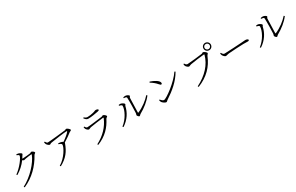

<svg xmlns="http://www.w3.org/2000/svg" viewBox="286 -2764 7324 4750"><g transform="rotate(-30 3947.5 -389.0)"><path d="M161 19 177 43C449 -75 651 -282 786 -529C800 -554 831 -560 831 -577C831 -601 777 -639 754 -639C738 -639 734 -623 705 -618C678 -614 554 -600 502 -600L479 -602L512 -655C527 -680 541 -691 541 -707C541 -724 494 -751 461 -761C440 -766 420 -767 403 -767L397 -747C432 -733 460 -719 460 -702C460 -645 308 -440 154 -333L170 -311C284 -377 380 -465 457 -570C473 -557 489 -547 500 -547C513 -547 534 -555 555 -560C593 -567 702 -583 724 -583C733 -583 736 -580 732 -568C655 -373 419 -113 161 19Z M1432 -463C1476 -449 1514 -434 1514 -404C1514 -336 1392 -102 1193 16L1211 38C1415 -71 1513 -204 1587 -408L1590 -421C1682 -476 1776 -544 1817 -578C1839 -595 1876 -599 1876 -620C1876 -645 1810 -699 1786 -699C1771 -699 1763 -686 1745 -683C1691 -675 1288 -632 1230 -632C1202 -632 1189 -659 1170 -689L1147 -682C1151 -661 1153 -642 1162 -625C1176 -597 1220 -559 1242 -559C1266 -559 1263 -575 1302 -583C1417 -603 1709 -642 1758 -642C1779 -642 1783 -638 1770 -619C1739 -579 1652 -507 1570 -452C1554 -464 1529 -474 1500 -480C1483 -484 1467 -485 1437 -486Z M2181 -515C2184 -495 2189 -476 2196 -461C2207 -438 2249 -402 2269 -402C2290 -402 2304 -419 2335 -426C2404 -439 2626 -470 2713 -479C2727 -481 2730 -475 2725 -463C2642 -260 2479 -91 2263 19L2278 43C2529 -58 2674 -216 2775 -417C2786 -438 2822 -448 2822 -466C2822 -487 2768 -535 2740 -535C2724 -535 2717 -520 2690 -517C2622 -508 2322 -469 2264 -469C2236 -469 2220 -493 2201 -524ZM2675 -677C2707 -683 2720 -691 2720 -704C2720 -725 2687 -737 2650 -737C2627 -737 2615 -720 2553 -707C2501 -696 2453 -686 2394 -686C2362 -686 2338 -700 2300 -728L2284 -714C2317 -665 2345 -640 2392 -640C2482 -640 2603 -663 2675 -677Z M3399 -664 3401 -642C3453 -639 3480 -632 3481 -608C3487 -512 3480 -239 3476 -181C3473 -141 3462 -137 3462 -120C3462 -103 3498 -60 3517 -60C3535 -60 3546 -87 3570 -100C3710 -177 3856 -291 3943 -410L3921 -429C3832 -327 3692 -218 3540 -153C3532 -150 3526 -152 3526 -165C3526 -241 3535 -527 3538 -570C3541 -599 3560 -599 3560 -620C3560 -642 3499 -674 3461 -674C3440 -674 3424 -672 3399 -664ZM3207 -537C3229 -533 3283 -522 3283 -492C3283 -377 3181 -170 3020 -48L3039 -26C3214 -141 3304 -298 3337 -448C3342 -473 3360 -477 3360 -497C3360 -525 3293 -560 3261 -564C3241 -566 3220 -562 3207 -559Z M4159 -678 4146 -656C4232 -601 4273 -567 4322 -510C4348 -481 4359 -471 4372 -471C4388 -471 4399 -482 4399 -502C4399 -573 4268 -643 4159 -678ZM4815 -586C4673 -368 4313 -104 4243 -104C4212 -104 4180 -135 4149 -171L4133 -160C4135 -147 4144 -116 4153 -101C4173 -72 4232 -28 4266 -28C4286 -28 4298 -52 4314 -62C4530 -202 4718 -358 4839 -570Z M5722 -717C5722 -658 5768 -612 5827 -612C5884 -612 5931 -658 5931 -717C5931 -775 5884 -821 5827 -821C5768 -821 5722 -775 5722 -717ZM5753 -717C5753 -757 5786 -789 5827 -789C5866 -789 5899 -757 5899 -717C5899 -676 5866 -644 5827 -644C5786 -644 5753 -676 5753 -717ZM5190 -583C5155 -583 5134 -616 5120 -640L5100 -632C5102 -604 5106 -590 5111 -578C5121 -555 5166 -512 5193 -512C5212 -512 5232 -529 5261 -535C5318 -548 5615 -587 5654 -587C5665 -587 5671 -586 5667 -569C5602 -332 5422 -126 5132 19L5147 43C5437 -72 5614 -258 5716 -509C5730 -542 5757 -552 5757 -571C5757 -598 5690 -648 5664 -648C5649 -648 5643 -633 5620 -628C5574 -619 5241 -583 5190 -583Z M6040 -415 6019 -408C6021 -390 6023 -375 6030 -357C6043 -326 6086 -281 6112 -281C6139 -281 6150 -293 6204 -300C6278 -308 6571 -324 6632 -324C6691 -324 6726 -322 6759 -322C6791 -322 6799 -333 6799 -348C6799 -372 6755 -385 6721 -385C6695 -385 6671 -380 6604 -376C6562 -373 6201 -350 6115 -350C6076 -350 6060 -382 6040 -415Z M7324 -664 7326 -642C7378 -639 7405 -632 7406 -608C7412 -512 7405 -239 7401 -181C7398 -141 7387 -137 7387 -120C7387 -103 7423 -60 7442 -60C7460 -60 7471 -87 7495 -100C7635 -177 7781 -291 7868 -410L7846 -429C7757 -327 7617 -218 7465 -153C7457 -150 7451 -152 7451 -165C7451 -241 7460 -527 7463 -570C7466 -599 7485 -599 7485 -620C7485 -642 7424 -674 7386 -674C7365 -674 7349 -672 7324 -664ZM7132 -537C7154 -533 7208 -522 7208 -492C7208 -377 7106 -170 6945 -48L6964 -26C7139 -141 7229 -298 7262 -448C7267 -473 7285 -477 7285 -497C7285 -525 7218 -560 7186 -564C7166 -566 7145 -562 7132 -559Z"/></g></svg>

Font: Noto Serif SC Light
Style: Regular
Weight: 300
Designer: Ryoko NISHIZUKA 西塚涼子 (kana & ideographs); Frank Grießhammer (Latin, Greek & Cyrillic); Wenlong ZHANG 张文龙 (bopomofo); San
Foundry: Adobe
Version: Version 2.001;hotconv 1.1.0;makeotfexe 2.6.0